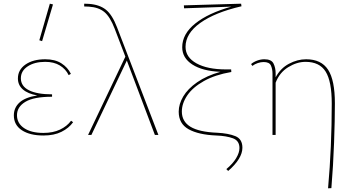

<svg xmlns="http://www.w3.org/2000/svg" viewBox="-20 -731 1915 1040"><path d="M376 -69Q353 -37 313 -17Q273 3 215 3Q142 3 98.5 -25.5Q55 -54 55 -106Q55 -148 86 -176Q117 -204 182 -214Q131 -223 104 -246.5Q77 -270 77 -306Q77 -353 118 -381.5Q159 -410 225 -410Q278 -410 312.5 -388Q347 -366 364 -331L352 -324Q336 -357 304 -376.5Q272 -396 225 -396Q167 -396 130 -371.5Q93 -347 93 -307Q93 -264 137 -242Q181 -220 262 -220V-207Q163 -207 117.5 -179.5Q72 -152 72 -107Q72 -63 110.5 -37Q149 -11 215 -11Q267 -11 305 -29Q343 -47 365 -77ZM193 -513 250 -711 267 -707 208 -508Z M819 0 667 -403 475 0H457L659 -424L601 -576Q576 -641 544.5 -666.5Q513 -692 461 -695L436 -696V-711L462 -710Q519 -706 553.5 -678.5Q588 -651 614 -583L838 0Z M1293 69Q1293 128 1216 195L1206 185Q1241 156 1259 126Q1277 96 1277 71Q1277 31 1241.5 18Q1206 5 1152 3Q1055 -1 1001.5 -31Q948 -61 948 -126Q948 -167 972.5 -208.5Q997 -250 1048 -285.5Q1099 -321 1174 -342Q1077 -346 1022 -381.5Q967 -417 967 -475Q967 -547 1037.5 -603.5Q1108 -660 1233 -695L977 -686L976 -702L1286 -711L1288 -697Q1145 -664 1065 -607Q985 -550 985 -477Q985 -421 1044 -388Q1103 -355 1205 -355H1232L1233 -341Q1145 -326 1084.5 -292Q1024 -258 994.5 -214.5Q965 -171 965 -127Q965 -73 1011.5 -44.5Q1058 -16 1156 -12Q1217 -9 1255 6.5Q1293 22 1293 69Z M1794 -171Q1794 -82 1789.5 42.5Q1785 167 1775 288L1757 289Q1777 65 1777 -170Q1777 -290 1744 -343Q1711 -396 1635 -396Q1588 -396 1541 -367Q1494 -338 1473 -283V0H1456V-332Q1456 -357 1447.5 -376Q1439 -395 1408 -395Q1393 -395 1376.5 -389.5Q1360 -384 1347 -374L1340 -384Q1354 -396 1373.5 -403Q1393 -410 1412 -410Q1450 -410 1461.5 -387Q1473 -364 1473 -334V-312Q1499 -361 1545 -385.5Q1591 -410 1638 -410Q1720 -410 1757 -353.5Q1794 -297 1794 -171Z"/></svg>

Font: Ysabeau Thin
Style: Regular
Weight: 200
Designer: Christian Thalmann (Catharsis Fonts)
Version: Version 0.003